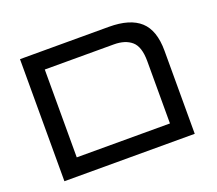

<svg xmlns="http://www.w3.org/2000/svg" viewBox="-103 -734 989 875"><g transform="rotate(-20 391.0 -296.0)"><path d="M70 0V-592H501Q603 -592 652.5 -547Q702 -502 702 -403V0ZM160 -83H612V-385Q612 -455 581 -482Q550 -509 495 -509H160Z"/></g></svg>

Font: Noto Sans Hebrew
Style: Regular
Weight: 400
Designer: Monotype Design Team
Foundry: Monotype Imaging Inc.
Version: Version 2.003;January 10, 2023;FontCreator 14.0.0.2877 64-bi